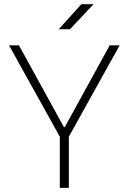

<svg xmlns="http://www.w3.org/2000/svg" viewBox="-20 -914 626 934"><path d="M271 0V-249L23.9 -693.4H72.3L291 -295.4H294.9L513.7 -693.4H562L314.9 -249V0ZM265.6 -771.5 375.5 -893.6H435.1L320.3 -771.5Z"/></svg>

Font: Caskaydia Cove ExtraLight
Style: Regular
Weight: 200
Monospace: yes
Designer: Aaron Bell
Foundry: Saja Typeworks
Version: Version 4.300; ttfautohint (v1.8.3)